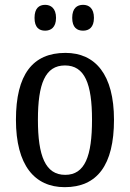

<svg xmlns="http://www.w3.org/2000/svg" viewBox="-20 -765 538 795"><path d="M324 -638C348 -638 369 -651 369 -691C369 -731 348 -745 324 -745C299 -745 279 -731 279 -691C279 -651 299 -638 324 -638ZM167 -638C190 -638 212 -651 212 -691C212 -731 190 -745 167 -745C142 -745 123 -731 123 -691C123 -651 142 -638 167 -638ZM248 10C382 10 452 -81 452 -269C452 -456 375 -546 251 -546C115 -546 46 -456 46 -269C46 -81 123 10 248 10ZM250 -41C168 -41 137 -119 137 -269C137 -418 167 -494 249 -494C331 -494 361 -418 361 -269C361 -119 332 -41 250 -41Z"/></svg>

Font: Noto Serif Ethiopic Cn
Style: Regular
Weight: 400
Width: 3
Designer: Monotype Design Team
Foundry: Monotype Imaging Inc.
Version: Version 2.102